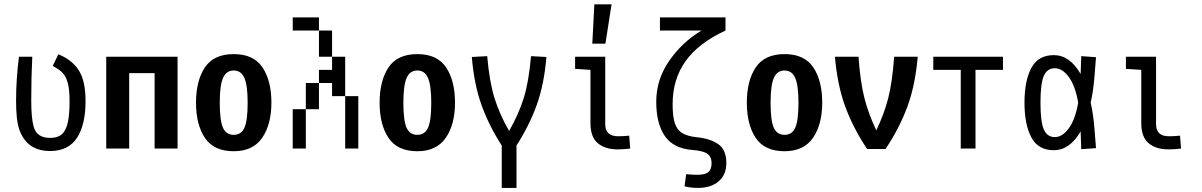

<svg xmlns="http://www.w3.org/2000/svg" viewBox="-20 -708 5728 915"><path d="M128.9 -229.5Q128.9 -148.4 139.6 -107.4Q153.3 -50.8 218.8 -50.8Q253.9 -50.8 273.4 -66.9Q293 -83 302.2 -120.6Q311.5 -158.2 311.5 -226.6Q311.5 -282.2 302.7 -313.5Q293.9 -344.7 277.8 -361.3Q261.7 -377.9 231.4 -393.6L257.8 -449.2Q322.3 -423.8 355 -373.5Q387.7 -323.2 387.7 -226.6Q387.7 -113.3 346.7 -50.8Q305.7 11.7 218.8 11.7Q108.4 11.7 72.3 -89.8Q56.6 -132.8 56.6 -227.5Q56.6 -331.1 70.3 -437.5H133.8Q128.9 -340.8 128.9 -229.5Z M716.8 0V-359.4H595.7V0H486.3V-437.5H826.2V0Z M914.1 -218.8Q914.1 -323.2 956.5 -386.7Q999 -450.2 1093.8 -450.2Q1188.5 -450.2 1231 -386.7Q1273.4 -323.2 1273.4 -218.8Q1273.4 -115.2 1229.5 -51.3Q1185.5 12.7 1093.8 12.7Q999 12.7 956.5 -50.8Q914.1 -114.3 914.1 -218.8ZM1160.2 -218.8Q1160.2 -301.8 1144.5 -336.9Q1128.9 -372.1 1093.8 -372.1Q1058.6 -372.1 1043 -336.9Q1027.3 -301.8 1027.3 -218.8Q1027.3 -133.8 1042.5 -99.6Q1057.6 -65.4 1093.8 -65.4Q1129.9 -65.4 1145 -99.6Q1160.2 -133.8 1160.2 -218.8Z M1500 -625V-562.5H1375V-625ZM1562.5 -562.5V-437.5H1500V-562.5ZM1625 -250H1562.5V-312.5H1500V-375H1562.5V-437.5H1625ZM1437.5 -312.5H1500V-187.5H1437.5ZM1625 -250H1687.5V0H1625ZM1375 -187.5H1437.5V0H1375Z M1789.1 -218.8Q1789.1 -323.2 1831.5 -386.7Q1874 -450.2 1968.8 -450.2Q2063.5 -450.2 2106 -386.7Q2148.4 -323.2 2148.4 -218.8Q2148.4 -115.2 2104.5 -51.3Q2060.5 12.7 1968.8 12.7Q1874 12.7 1831.5 -50.8Q1789.1 -114.3 1789.1 -218.8ZM2035.2 -218.8Q2035.2 -301.8 2019.5 -336.9Q2003.9 -372.1 1968.8 -372.1Q1933.6 -372.1 1918 -336.9Q1902.3 -301.8 1902.3 -218.8Q1902.3 -133.8 1917.5 -99.6Q1932.6 -65.4 1968.8 -65.4Q2004.9 -65.4 2020 -99.6Q2035.2 -133.8 2035.2 -218.8Z M2441.4 -14.6V187.5H2371.1V-14.6Q2310.5 -108.4 2274.9 -207Q2239.3 -305.7 2228.5 -436.5L2301.8 -440.4Q2312.5 -317.4 2336.9 -239.7Q2361.3 -162.1 2406.2 -84Q2451.2 -162.1 2475.6 -239.7Q2500 -317.4 2510.7 -440.4L2584 -436.5Q2573.2 -305.7 2537.6 -207Q2502 -108.4 2441.4 -14.6Z M2864.3 -116.2Q2864.3 -58.6 2925.8 -58.6Q2949.2 -58.6 2978.5 -61.5L2983.4 0Q2953.1 3.9 2922.9 3.9Q2864.3 3.9 2829.1 -25.4Q2793.9 -54.7 2793.9 -121.1V-375L2720.7 -379.9V-437.5H2864.3ZM2894.5 -687.5 2865.2 -500H2802.7L2812.5 -687.5Z M3441.4 69.3Q3441.4 125 3404.8 156.2Q3368.2 187.5 3306.6 187.5Q3270.5 187.5 3242.2 179.7L3250 122.1Q3282.2 125 3302.7 125Q3340.8 125 3356 111.8Q3371.1 98.6 3371.1 69.3Q3371.1 39.1 3351.1 24.9Q3331.1 10.7 3281.2 6.8Q3189.5 0 3148.4 -59.6Q3107.4 -119.1 3107.4 -223.6Q3107.4 -329.1 3169.4 -418.5Q3231.4 -507.8 3323.2 -562.5H3125V-625H3437.5V-562.5Q3308.6 -502.9 3247.1 -416.5Q3185.5 -330.1 3185.5 -211.9Q3185.5 -155.3 3195.3 -123Q3205.1 -90.8 3230 -74.7Q3254.9 -58.6 3302.7 -53.7Q3363.3 -47.9 3402.3 -21.5Q3441.4 4.9 3441.4 69.3Z M3539.1 -218.8Q3539.1 -323.2 3581.5 -386.7Q3624 -450.2 3718.8 -450.2Q3813.5 -450.2 3856 -386.7Q3898.4 -323.2 3898.4 -218.8Q3898.4 -115.2 3854.5 -51.3Q3810.5 12.7 3718.8 12.7Q3624 12.7 3581.5 -50.8Q3539.1 -114.3 3539.1 -218.8ZM3785.2 -218.8Q3785.2 -301.8 3769.5 -336.9Q3753.9 -372.1 3718.8 -372.1Q3683.6 -372.1 3668 -336.9Q3652.3 -301.8 3652.3 -218.8Q3652.3 -133.8 3667.5 -99.6Q3682.6 -65.4 3718.8 -65.4Q3754.9 -65.4 3770 -99.6Q3785.2 -133.8 3785.2 -218.8Z M4353.5 -437.5Q4341.8 -300.8 4303.7 -198.2Q4265.6 -95.7 4200.2 2H4112.3Q4046.9 -95.7 4008.8 -198.2Q3970.7 -300.8 3959 -437.5H4071.3Q4080.1 -316.4 4099.6 -240.2Q4119.1 -164.1 4156.2 -86.9Q4193.4 -164.1 4212.9 -240.2Q4232.4 -316.4 4241.2 -437.5Z M4628.9 -375V0H4558.6V-375H4427.7V-437.5H4759.8V-375Z M5196.3 -88.9 5203.1 -2 5132.8 2.9 5129.9 -82Q5078.1 7.8 5002 7.8Q4927.7 7.8 4895 -53.2Q4862.3 -114.3 4862.3 -218.8Q4862.3 -323.2 4895 -384.3Q4927.7 -445.3 5002 -445.3Q5078.1 -445.3 5129.9 -355.5L5132.8 -440.4L5203.1 -435.5L5196.3 -348.6Q5190.4 -272.5 5177.7 -218.8Q5190.4 -165 5196.3 -88.9ZM5118.2 -218.8Q5104.5 -298.8 5073.7 -340.8Q5043 -382.8 5006.8 -382.8Q4970.7 -382.8 4954.6 -346.7Q4938.5 -310.5 4938.5 -218.8Q4938.5 -127 4954.6 -90.8Q4970.7 -54.7 5006.8 -54.7Q5043 -54.7 5073.7 -96.7Q5104.5 -138.7 5118.2 -218.8Z M5489.3 -116.2Q5489.3 -58.6 5550.8 -58.6Q5574.2 -58.6 5603.5 -61.5L5608.4 0Q5578.1 3.9 5547.9 3.9Q5489.3 3.9 5454.1 -25.4Q5418.9 -54.7 5418.9 -121.1V-375L5345.7 -379.9V-437.5H5489.3Z"/></svg>

Font: Sudo
Style: Bold
Weight: 700
Monospace: yes
Designer: Jens Kutilek
Foundry: Jens Kutilek
Version: Version 0.040